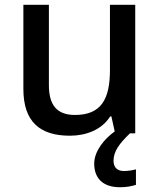

<svg xmlns="http://www.w3.org/2000/svg" viewBox="-20 -559 670 805"><path d="M456 115C456 76 480 43 525 0H547V-539H441V-266C441 -144 405 -77 294 -77C219 -77 185 -118 185 -202V-539H78V-186C78 -49 147 10 273 10C341 10 407 -15 442 -71H447L461 -8C418 23 375 74 375 127C375 188 411 226 483 226C511 226 530 222 550 216V151C538 154 521 158 499 158C473 158 456 144 456 115Z"/></svg>

Font: Noto Sans Hanifi Rohingya Medium
Style: Regular
Weight: 500
Designer: Monotype Design Team and DaltonMaag
Foundry: Google LLC
Version: Version 2.102